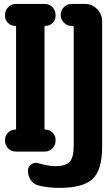

<svg xmlns="http://www.w3.org/2000/svg" viewBox="-20 -750 540 950"><path d="M400.4 -730.5Q435.5 -730.5 460.4 -705.1Q485.4 -679.7 485.4 -644.5V-25.4Q485.4 91.8 438 135.7Q390.6 179.7 273.4 179.7Q219.7 179.7 170.9 168Q146.5 162.1 132.3 141.1Q118.2 120.1 118.2 93.8Q118.2 75.2 134.8 63.5Q151.4 51.8 169.9 57.6Q216.8 71.3 252.9 72.3Q304.7 72.3 324.7 50.8Q344.7 29.3 344.7 -30.3V-614.3Q344.7 -622.1 336.9 -622.1H334Q311.5 -622.1 295.9 -638.2Q280.3 -654.3 280.3 -676.3Q280.3 -698.2 295.9 -714.4Q311.5 -730.5 334 -730.5ZM254.9 -53.7Q254.9 -31.2 239.3 -15.6Q223.6 0 201.2 0H58.6Q35.2 0 20 -16.1Q4.9 -32.2 4.9 -53.7V-58.6Q4.9 -78.1 19.5 -93.3Q34.2 -108.4 53.7 -108.4Q59.6 -108.4 59.6 -114.3V-616.2Q59.6 -622.1 53.7 -622.1Q34.2 -622.1 19.5 -636.7Q4.9 -651.4 4.9 -670.9V-675.8Q4.9 -698.2 20.5 -714.4Q36.1 -730.5 58.6 -730.5H201.2Q224.6 -730.5 239.7 -714.4Q254.9 -698.2 254.9 -675.8V-670.9Q254.9 -651.4 240.2 -636.7Q225.6 -622.1 206.1 -622.1Q200.2 -622.1 200.2 -616.2V-114.3Q200.2 -108.4 206.1 -108.4Q225.6 -108.4 240.2 -93.8Q254.9 -79.1 254.9 -58.6Z"/></svg>

Font: Rounded-X Mgen+ 1mn bold
Style: Bold
Weight: 700
Designer: [Source Han Sans]
Ryoko NISHIZUKA  (kana & ideographs); Paul D. Hunt (Latin, Greek & Cyrillic); Wenlong ZHANG  (bopomofo
Version: Version 1.059.20150602